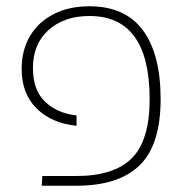

<svg xmlns="http://www.w3.org/2000/svg" viewBox="-20 -592 597 612"><path d="M115 -31H224Q343 -31 400 -87.5Q457 -144 457 -276Q457 -541 265 -541Q185 -541 135 -496.5Q85 -452 85 -375Q85 -305 123.5 -268Q162 -231 224 -224V-191Q145 -199 97 -246Q49 -293 49 -373Q49 -431 75 -476Q101 -521 150 -546.5Q199 -572 265 -572Q379 -572 435.5 -495.5Q492 -419 492 -276Q492 -130 425 -65Q358 0 224 0H113Z"/></svg>

Font: FiraGO UltraLight
Style: Regular
Weight: 200
Designer: bBox Type
Foundry: bBox Type GmbH
Version: Version 1.001